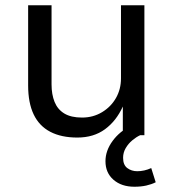

<svg xmlns="http://www.w3.org/2000/svg" viewBox="-20 -514 658 730"><path d="M274 9Q213 9 171 -13Q129 -35 108 -79Q87 -123 87 -189V-494H176V-193Q176 -155 187.5 -126.5Q199 -98 224.5 -82.5Q250 -67 292 -67Q334 -67 368 -87.5Q402 -108 421 -141.5Q440 -175 440 -216V-494H529V0H447V-109Q422 -54 379 -22.5Q336 9 274 9ZM491 196Q442 196 411.5 169.5Q381 143 381 99Q381 59 408 22Q435 -15 480 -37L513 0Q498 7 483 19.5Q468 32 458 49Q448 66 448 86Q448 113 464 125Q480 137 502 137Q515 137 528.5 134Q542 131 555 125L572 179Q556 187 536 191.5Q516 196 491 196Z"/></svg>

Font: Nunito Sans 8pt
Style: Regular
Weight: 400
Version: Version 3.101;gftools[0.9.27]